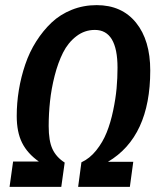

<svg xmlns="http://www.w3.org/2000/svg" viewBox="-20 -725 622 745"><path d="M355 -705.1Q452.6 -705.1 507.8 -637Q563 -568.8 563 -451.2Q563 -194.3 398.9 -97.2H497.1L483.9 0H283.2L295.9 -95.2Q328.1 -109.9 353.5 -141.6Q378.9 -173.3 394 -211.2Q409.2 -249 418.9 -295.4Q428.7 -341.8 432.4 -382.1Q436 -422.4 436 -461.9Q436 -608.9 348.1 -608.9Q308.1 -608.9 276.1 -584.2Q244.1 -559.6 224.6 -520.8Q205.1 -481.9 192.1 -431.2Q179.2 -380.4 174.1 -332Q168.9 -283.7 168.9 -235.8Q168.9 -178.2 183.6 -146.7Q198.2 -115.2 231 -94.2L217.8 0H17.1L30.8 -98.1H130.9Q86.4 -129.4 65.7 -170.9Q44.9 -212.4 44.9 -274.9Q44.9 -325.2 53.2 -375.7Q61.5 -426.3 77.9 -474.6Q94.2 -522.9 120.6 -564.5Q147 -606 180.2 -637.5Q213.4 -668.9 258.5 -687Q303.7 -705.1 355 -705.1Z"/></svg>

Font: Fira Sans Compressed Medium
Style: Italic
Weight: 500
Width: 3
Italic angle: -8°
Designer: Carrois Corporate & Edenspiekermann AG
Foundry: Carrois Corporate GbR & Edenspiekermann AG
Version: Version 4.203;PS 004.203;hotconv 1.0.88;makeotf.lib2.5.64775